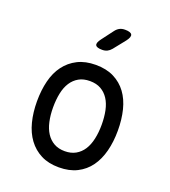

<svg xmlns="http://www.w3.org/2000/svg" viewBox="-143 -889 887 1004"><g transform="rotate(20 300.0 -387.5)"><path d="M300 10Q242 10 200 -11.5Q158 -33 130 -71Q102 -109 88.5 -161.5Q75 -214 75 -276Q75 -338 88 -390Q101 -442 129 -479.5Q157 -517 199.5 -538.5Q242 -560 300 -560Q359 -560 401.5 -538.5Q444 -517 471.5 -479.5Q499 -442 512 -390Q525 -338 525 -276Q525 -214 511.5 -161.5Q498 -109 470.5 -71Q443 -33 400.5 -11.5Q358 10 300 10ZM300 -80Q335 -80 360.5 -94.5Q386 -109 402.5 -134.5Q419 -160 427 -196.5Q435 -233 435 -276Q435 -319 427.5 -354.5Q420 -390 403.5 -415.5Q387 -441 361.5 -455.5Q336 -470 300 -470Q264 -470 238.5 -455.5Q213 -441 196.5 -415.5Q180 -390 172.5 -354Q165 -318 165 -275Q165 -232 173 -196Q181 -160 197.5 -134.5Q214 -109 239.5 -94.5Q265 -80 300 -80ZM303 -645Q272 -645 266 -657Q260 -669 279 -694L328 -759Q338 -772 350.5 -778.5Q363 -785 380 -785Q412 -785 418.5 -772.5Q425 -760 405 -734L353 -669Q343 -657 331 -651Q319 -645 303 -645Z"/></g></svg>

Font: Maple Mono NF CN
Style: Regular
Weight: 400
Monospace: yes
Designer: subframe7536
Version: Version 7.000